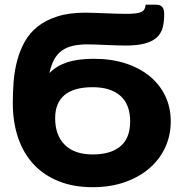

<svg xmlns="http://www.w3.org/2000/svg" viewBox="-20 -788 775 818"><path d="M375 -130Q452 -130 493.2 -164.8Q534.5 -199.5 534.5 -271Q534.5 -342.5 493.2 -379.5Q452 -416.5 375 -416.5Q294.5 -416.5 254.8 -383Q215 -349.5 215 -284.5Q215 -211.5 256.2 -170.8Q297.5 -130 375 -130ZM645 -768Q657.5 -768 664.2 -764Q671 -760 674.5 -753.5Q678 -747 678.8 -739.5Q679.5 -732 679.5 -725.5Q679.5 -694 672.8 -669.5Q666 -645 647.8 -628.2Q629.5 -611.5 597.5 -602.8Q565.5 -594 515.5 -594Q498.5 -594 476 -594.8Q453.5 -595.5 430.8 -596.5Q408 -597.5 387.2 -598.2Q366.5 -599 353 -599Q318.5 -599 291.5 -593Q264.5 -587 244.5 -573Q224.5 -559 211.2 -535.2Q198 -511.5 190.5 -476.5Q219 -506.5 264.5 -522Q310 -537.5 380 -537.5Q455 -537.5 515.5 -517.8Q576 -498 618.8 -462.5Q661.5 -427 684.5 -378.2Q707.5 -329.5 707.5 -271Q707.5 -211 683.8 -159.8Q660 -108.5 616.2 -70.8Q572.5 -33 511.2 -11.8Q450 9.5 375 9.5Q293 9.5 229.8 -16Q166.5 -41.5 123 -88.2Q79.5 -135 57 -201.5Q34.5 -268 34.5 -350Q34.5 -396 38.2 -442.2Q42 -488.5 53.5 -531.2Q65 -574 85.8 -611Q106.5 -648 141 -675.2Q175.5 -702.5 225 -718.2Q274.5 -734 343.5 -734Q359.5 -734 381.5 -733.2Q403.5 -732.5 427 -731.5Q450.5 -730.5 474 -729.8Q497.5 -729 516.5 -729Q541 -729 556.8 -730.8Q572.5 -732.5 582 -737Q591.5 -741.5 595.5 -749Q599.5 -756.5 600.5 -768Z"/></svg>

Font: Lato 2
Style: Regular
Weight: 900
Designer: Lukasz Dziedzic with Adam Twardoch and Botio Nikoltchev
Foundry: tyPoland Lukasz Dziedzic
Version: Version 2.015; 2015-08-06; http://www.latofonts.com/